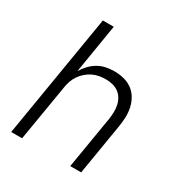

<svg xmlns="http://www.w3.org/2000/svg" viewBox="-171 -863 942 991"><g transform="rotate(30 300.0 -367.5)"><path d="M35 0 157 -735H222L174 -443Q187 -465 205 -484Q223 -503 245 -515.5Q267 -528 291.5 -533Q316 -538 340 -538Q369 -538 397 -531Q425 -524 447 -508Q469 -492 483 -468Q497 -444 503 -417Q509 -390 508 -360.5Q507 -331 502 -302L452 0H387L439 -312Q442 -332 442.5 -353Q443 -374 439 -393.5Q435 -413 425 -430Q415 -447 399.5 -458.5Q384 -470 364 -475Q344 -480 323 -480Q323 -480 323 -480Q323 -480 323 -480Q303 -480 283.5 -476.5Q264 -473 245.5 -464Q227 -455 211 -441Q195 -427 183.5 -410Q172 -393 165.5 -374Q159 -355 156 -335L100 0Z"/></g></svg>

Font: Iosevka Curly Light Extended
Style: Italic
Weight: 300
Width: 7
Italic angle: -9°
Monospace: yes
Designer: Belleve Invis
Foundry: Belleve Invis
Version: Version 11.1.0; ttfautohint (v1.8.3)